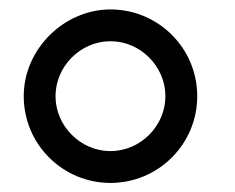

<svg xmlns="http://www.w3.org/2000/svg" viewBox="-20 -786 509 415"><path d="M218.8 -390.6C321.9 -390.6 406.3 -474 406.3 -578.1C406.3 -682.3 321.9 -765.6 218.8 -765.6C118.8 -765.6 31.3 -680.2 31.3 -578.1C31.3 -474 115.6 -390.6 218.8 -390.6ZM218.8 -459.4C154.2 -459.4 100 -513.5 100 -578.1C100 -642.7 154.2 -696.9 218.8 -696.9C283.3 -696.9 337.5 -642.7 337.5 -578.1C337.5 -513.5 283.3 -459.4 218.8 -459.4Z"/></svg>

Font: Manrope3
Style: Regular
Weight: 400
Width: 4
Designer: Mikhail Sharanda
Foundry: Mikhail Sharanda
Version: Version 3.000;PS 003.000;hotconv 1.0.88;makeotf.lib2.5.64775